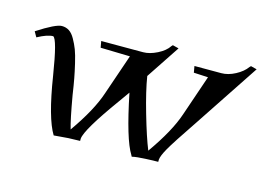

<svg xmlns="http://www.w3.org/2000/svg" viewBox="-64 -377 667 480"><g transform="rotate(15 269.5 -137.0)"><path d="M-10.7 -229.5Q36.1 -259.8 51.8 -259.8Q62.5 -259.8 70.8 -254.4Q79.1 -249 85.9 -236.8Q92.8 -224.6 97.7 -211.9Q102.5 -199.2 107.4 -178.2Q112.3 -157.2 115.2 -141.6Q118.2 -126 122.1 -99.6Q132.8 -38.1 139.6 -15.6Q183.6 -78.1 199.2 -125L235.4 -230.5L159.2 -232.4L156.2 -249H264.6Q281.2 -249 300.8 -258.8Q320.3 -268.6 329.1 -282.2L332 -285.2L347.7 -281.2L290 -194.3Q295.9 -157.2 312 -101.6Q328.1 -45.9 340.8 -14.6Q385.7 -78.1 401.4 -125L437.5 -230.5L400.4 -232.4L397.5 -249H466.8Q484.4 -249 502.9 -258.8Q521.5 -268.6 531.2 -282.2L534.2 -285.2L549.8 -281.2L440.4 -116.2Q395.5 -49.8 384.3 -29.8Q373 -9.8 372.1 0V5.9Q359.4 5.9 341.8 6.8Q316.4 7.8 304.7 10.7L302.7 6.8Q281.2 -27.3 257.8 -142.6L238.3 -115.2Q171.9 -23.4 169.9 0V5.9Q159.2 5.9 139.6 6.8Q114.3 8.8 102.5 9.8Q79.1 -28.3 62.5 -133.8Q47.9 -225.6 37.1 -229.5Q22.5 -229.5 -2.9 -215.8Z"/></g></svg>

Font: Kleymisska
Style: Regular
Weight: 500
Italic angle: -8°
Designer: gluk
Foundry: gluk
Version: Version 0.298